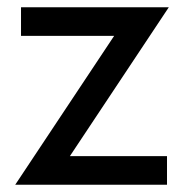

<svg xmlns="http://www.w3.org/2000/svg" viewBox="-20 -510 511 530"><path d="M22 0 325 -456 336 -411H38V-490H446L143 -34L132 -79H441V0Z"/></svg>

Font: Cabin VF Beta
Style: Regular
Weight: 400
Designer: Pablo Impallari
Foundry: Pablo Impallari. http://www.impallari.com Igino Marini. http://www.ikern.com
Version: Version 2.200